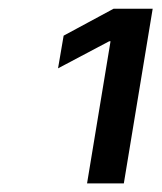

<svg xmlns="http://www.w3.org/2000/svg" viewBox="-20 -851 367 436"><path d="M326.7 -831.1 261.2 -434.6H177.7L231 -757.3H228L111.8 -695.8L124.5 -770L237.8 -831.1Z"/></svg>

Font: Inter 20pt
Style: Italic
Weight: 400
Italic angle: -9.3988°
Version: Version 4.001;git-66647c0bb